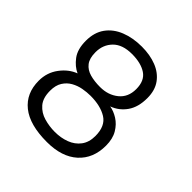

<svg xmlns="http://www.w3.org/2000/svg" viewBox="-181 -833 985 985"><g transform="rotate(45 311.0 -340.5)"><path d="M300 4.5Q175 4.5 111.5 -46.5Q48 -97.5 48 -188.5Q48 -248 81.8 -293.2Q115.5 -338.5 162.5 -356Q128 -371.5 101 -407.2Q74 -443 74 -504.5Q74 -565 103.2 -605.5Q132.5 -646 183.5 -666.2Q234.5 -686.5 299 -686.5Q358.5 -686.5 405 -668.2Q451.5 -650 478.5 -613Q505.5 -576 505.5 -519.5Q505.5 -454 476.5 -412.8Q447.5 -371.5 400.5 -354.5Q429.5 -350 459 -331.5Q488.5 -313 508.2 -279.8Q528 -246.5 528 -197Q528 -104 468 -49.8Q408 4.5 300 4.5ZM293.5 -388Q352 -388 392.2 -420.5Q432.5 -453 432.5 -511.5Q432.5 -572.5 393.8 -598.2Q355 -624 290 -624Q221 -624 185.8 -588.2Q150.5 -552.5 150.5 -498Q150.5 -453.5 169 -429.8Q187.5 -406 219.8 -397Q252 -388 293.5 -388ZM292 -61Q336 -61 373 -75Q410 -89 432.2 -118.5Q454.5 -148 454.5 -193.5Q454.5 -265.5 409 -293.8Q363.5 -322 291 -322Q265 -322 236.2 -316.8Q207.5 -311.5 182.5 -297.5Q157.5 -283.5 141.5 -258.2Q125.5 -233 125.5 -193.5Q125.5 -140.5 150.5 -111.8Q175.5 -83 213.8 -72Q252 -61 292 -61Z"/></g></svg>

Font: Grandstander Light
Style: Regular
Weight: 300
Designer: Tyler Finck
Foundry: Etcetera Type Co
Version: Version 1.200; ttfautohint (v1.8.3)